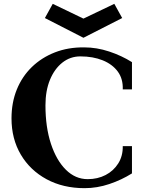

<svg xmlns="http://www.w3.org/2000/svg" viewBox="-20 -964 774 1001"><path d="M421 17Q309 17 223 -29.5Q137 -76 88.5 -158Q40 -240 40 -347Q40 -429 67.5 -497Q95 -565 146 -614.5Q197 -664 266.5 -691Q336 -718 419 -717Q484 -717 549 -695.5Q614 -674 668 -640V-498H620Q622 -553 594 -591Q566 -629 515.5 -649.5Q465 -670 399 -670Q346 -670 305 -637.5Q264 -605 240.5 -548Q217 -491 217 -415Q217 -301 245.5 -214.5Q274 -128 323.5 -79Q373 -30 437 -30Q489 -30 530.5 -51.5Q572 -73 596.5 -112Q621 -151 620 -202H668V-60Q614 -26 550 -4.5Q486 17 421 17ZM415 -767 214 -870 255 -944 415 -867 576 -944 617 -870Z"/></svg>

Font: Wittgenstein Extrabold
Style: Regular
Weight: 800
Designer: Jörg Drees
Foundry: Jörg Drees
Version: Version 1.303; ttfautohint (v1.8.4.7-5d5b)